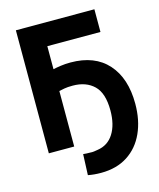

<svg xmlns="http://www.w3.org/2000/svg" viewBox="-132 -802 905 1096"><g transform="rotate(-15 321.0 -254.0)"><path d="M299 -321Q378 -321 424.5 -276Q471 -231 471 -129Q471 -45 437.5 8Q404 61 342 70Q331 72 320 73.5Q309 75 298 74Q292 74 276 73.5Q260 73 256 72L251 195Q286 202 328 202Q420 202 485 160Q550 118 584 43Q618 -32 618 -129Q618 -280 541 -366Q464 -452 321 -452Q290 -452 262.5 -448Q235 -444 218 -440V-576H532V-710H68V17H218V-311Q232 -314 250 -317.5Q268 -321 299 -321Z"/></g></svg>

Font: Repo Bold
Style: Bold
Weight: 700
Designer: Stefan Peev
Foundry: Context Ltd
Version: Version 1.502